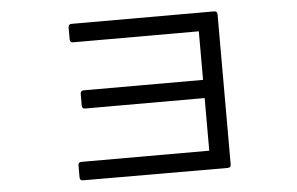

<svg xmlns="http://www.w3.org/2000/svg" viewBox="-45 -636 1090 705"><g transform="rotate(-5 500.0 -283.5)"><path d="M234 -64H705V-258H265Q253 -258 253 -270V-313Q253 -325 265 -325H705V-504H242Q230 -504 230 -516V-560Q230 -572 242 -572H767Q779 -572 779 -560V-7Q779 5 767 5L234 4Q222 4 222 -8V-52Q222 -64 234 -64Z"/></g></svg>

Font: LINE Seed JP_TTF Regular
Style: Regular
Weight: 400
Designer: LINE & Fontrix & Fontworks
Version: Version 1.002